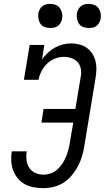

<svg xmlns="http://www.w3.org/2000/svg" viewBox="-20 -968 544 996"><path d="M205 8Q180 8 155 3.5Q130 -1 109 -12.5Q88 -24 72.5 -42.5Q57 -61 48.5 -84Q40 -107 38.5 -132.5Q37 -158 41 -183H119Q115 -161 117.5 -138.5Q120 -116 131.5 -98Q143 -80 163 -71Q183 -62 206 -62Q224 -62 243 -68.5Q262 -75 276.5 -88Q291 -101 302.5 -118Q314 -135 321.5 -153Q329 -171 334 -189Q339 -207 342 -226L360 -332H195L206 -403H371L399 -571Q403 -592 399 -612Q395 -632 382.5 -646Q370 -660 350.5 -666.5Q331 -673 311 -673Q288 -673 265 -664Q242 -655 224.5 -638Q207 -621 195.5 -599Q184 -577 180 -554H104L134 -735H210L198 -660Q211 -678 228 -694Q245 -710 265 -721Q285 -732 306.5 -737.5Q328 -743 349 -743Q372 -743 393.5 -737Q415 -731 432 -718.5Q449 -706 460 -688Q471 -670 476 -648.5Q481 -627 480 -604.5Q479 -582 475 -559L418 -214Q414 -188 406.5 -161Q399 -134 386 -109Q373 -84 354.5 -61Q336 -38 312 -22Q288 -6 260 1Q232 8 205 8ZM440 -823Q425 -823 411.5 -828Q398 -833 390 -844.5Q382 -856 379.5 -870.5Q377 -885 379 -900Q381 -910 386.5 -920Q392 -930 400.5 -936.5Q409 -943 419.5 -945.5Q430 -948 441 -948Q456 -948 469.5 -942.5Q483 -937 491 -925.5Q499 -914 502 -899.5Q505 -885 502 -870Q500 -860 494.5 -850Q489 -840 480.5 -833.5Q472 -827 461.5 -825Q451 -823 440 -823ZM240 -823Q225 -823 211.5 -828Q198 -833 190 -844.5Q182 -856 179.5 -870.5Q177 -885 179 -900Q181 -910 186.5 -920Q192 -930 200.5 -936.5Q209 -943 219.5 -945.5Q230 -948 241 -948Q256 -948 269.5 -942.5Q283 -937 291 -925.5Q299 -914 302 -899.5Q305 -885 302 -870Q300 -860 294.5 -850Q289 -840 280.5 -833.5Q272 -827 261.5 -825Q251 -823 240 -823Z"/></svg>

Font: Iosevka Curly Slab
Style: Italic
Weight: 400
Italic angle: -9°
Monospace: yes
Designer: Belleve Invis
Foundry: Belleve Invis
Version: Version 22.1.2; ttfautohint (v1.8.4)